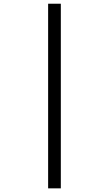

<svg xmlns="http://www.w3.org/2000/svg" viewBox="-20 -780 591 1042"><path d="M241.2 -759.8H310.1V242.2H241.2Z"/></svg>

Font: Zoram GWebM
Style: Regular
Weight: 400
Foundry: Ascender Corporation
Version: Version 1.000